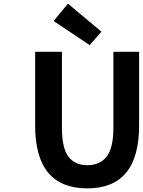

<svg xmlns="http://www.w3.org/2000/svg" viewBox="-20 -1026 788 1060"><path d="M462 14Q174 14 174 -333V-740H322V-320Q322 -209 357.5 -161.5Q393 -114 462 -114Q532 -114 569 -162Q606 -210 606 -320V-740H748V-333Q748 14 462 14ZM475 -777 276 -910 355 -1006 540 -851Z"/></svg>

Font: NotoSansHansBold
Style: Bold
Weight: 700
Designer: Ryoko NISHIZUKA  (kana & ideographs); Paul D. Hunt (Latin, Greek & Cyrillic); Wenlong ZHANG  (bopomofo); Sandoll Communi
Foundry: Adobe Systems Incorporated
Version: Version 1.00;December 8, 2021;FontCreator 13.0.0.2675 64-bit